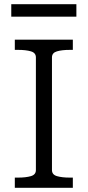

<svg xmlns="http://www.w3.org/2000/svg" viewBox="-20 -900 421 920"><path d="M152 -85V-625Q152 -647 128 -654Q104 -661 67 -661H51V-710H329V-661H314Q277 -661 253 -654Q229 -647 229 -625V-85Q229 -63 253 -56Q277 -49 314 -49H329V0H51V-49H67Q104 -49 128 -56Q152 -63 152 -85ZM34 -880H346V-820H34Z"/></svg>

Font: Roboto Serif Light
Style: Regular
Weight: 300
Designer: Greg Gazdowicz
Foundry: Commercial Type
Version: Version 1.008